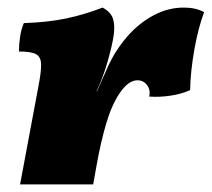

<svg xmlns="http://www.w3.org/2000/svg" viewBox="-20 -487 559 507"><path d="M251 -467Q273 -455 278.5 -437Q284 -419 280 -392Q276 -366 264 -324Q252 -282 235 -246H236L265 -311Q285 -355 316 -390.5Q347 -426 385.5 -446.5Q424 -467 465 -467Q497 -467 519 -455Q503 -412 493 -355Q483 -298 482 -249Q460 -239 431 -234.5Q402 -230 374 -232Q378 -249 368.5 -262Q359 -275 343 -275Q319 -275 296 -241Q275 -210 260.5 -161Q246 -112 235 -50L226 0H33L82 -262Q89 -298 88.5 -317.5Q88 -337 75 -344Q62 -351 30 -351Q30 -369 33 -389.5Q36 -410 43 -426Q105 -428 153.5 -438Q202 -448 251 -467Z"/></svg>

Font: Vollkorn Black
Style: Italic
Weight: 900
Italic angle: -11°
Designer: Friedrich Althausen
Foundry: Friedrich Althausen
Version: Version 5.000; ttfautohint (v1.8.3)